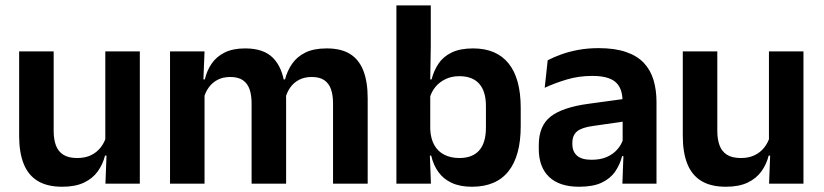

<svg xmlns="http://www.w3.org/2000/svg" viewBox="-20 -681 3056 712"><path d="M51 -490.5H179V-195.5Q179 -165 187.2 -142.2Q195.5 -119.5 214.8 -107.2Q234 -95 266.5 -95Q296 -95 317.5 -105.5Q339 -116 353 -133.8Q367 -151.5 373.5 -173.5L393.5 -104H369.5Q361.5 -72 342.8 -45.8Q324 -19.5 291.8 -4Q259.5 11.5 211 11.5Q155 11.5 119.8 -10Q84.5 -31.5 67.8 -73.5Q51 -115.5 51 -177ZM370.5 -490.5H498.5V0H371L375.5 -119L370.5 -129.5Z M1343.5 0H1215V-298Q1215 -328 1207.5 -349.8Q1200 -371.5 1182.8 -383.5Q1165.5 -395.5 1136 -395.5Q1109 -395.5 1089 -385Q1069 -374.5 1056.5 -356.8Q1044 -339 1038 -316.5L1024 -386.5H1037Q1045 -418 1063 -444.2Q1081 -470.5 1112.2 -486Q1143.5 -501.5 1191.5 -501.5Q1245 -501.5 1278.2 -480.8Q1311.5 -460 1327.5 -418.8Q1343.5 -377.5 1343.5 -316.5ZM738.5 0H610.5V-490.5H738.5L733.5 -366L738.5 -360.5ZM1041 0H913V-298Q913 -328 905.5 -349.8Q898 -371.5 880.8 -383.5Q863.5 -395.5 834 -395.5Q806.5 -395.5 786.8 -385Q767 -374.5 754.2 -356.8Q741.5 -339 735.5 -316.5L715.5 -386.5H739.5Q747 -419 764.8 -445Q782.5 -471 813 -486.2Q843.5 -501.5 889 -501.5Q957.5 -501.5 992.2 -466.5Q1027 -431.5 1036 -364.5Q1038 -354.5 1039.5 -341.2Q1041 -328 1041 -316.5Z M1730 11.5Q1686 11.5 1655.2 -2.8Q1624.5 -17 1605.8 -43Q1587 -69 1579 -104H1542.5L1575.5 -202Q1577 -167 1590.5 -143Q1604 -119 1628 -107Q1652 -95 1683.5 -95Q1732 -95 1757 -123.2Q1782 -151.5 1782 -208V-287.5Q1782 -342.5 1757 -370.5Q1732 -398.5 1683.5 -398.5Q1655 -398.5 1632.5 -387.8Q1610 -377 1595 -359Q1580 -341 1573.5 -317.5L1544.5 -386.5H1580.5Q1588.5 -418.5 1606 -444.8Q1623.5 -471 1654.8 -486.2Q1686 -501.5 1734.5 -501.5Q1821 -501.5 1866 -445.8Q1911 -390 1911 -281V-213Q1911 -103 1865.5 -45.8Q1820 11.5 1730 11.5ZM1578 0H1450V-661H1577.5V-510L1575 -360.5L1575.5 -345V-150.5L1573.5 -120Z M2414.5 0H2288L2292.5 -120L2289 -131V-284.5L2288.5 -306.5Q2288.5 -354.5 2262.2 -377Q2236 -399.5 2176.5 -399.5Q2126 -399.5 2081.8 -386.2Q2037.5 -373 2000 -355.5L2011 -457.5Q2033 -469 2061.2 -479.2Q2089.5 -489.5 2124.5 -496Q2159.5 -502.5 2200 -502.5Q2260 -502.5 2301.5 -488.2Q2343 -474 2367.8 -447.5Q2392.5 -421 2403.5 -384.2Q2414.5 -347.5 2414.5 -303ZM2127.5 11.5Q2054.5 11.5 2016.2 -25Q1978 -61.5 1978 -129V-143Q1978 -214.5 2022 -248.8Q2066 -283 2161.5 -296L2300.5 -315L2308 -232.5L2180 -214Q2138 -208.5 2120.2 -194Q2102.5 -179.5 2102.5 -151.5V-146.5Q2102.5 -119 2119.8 -103.8Q2137 -88.5 2174 -88.5Q2207 -88.5 2230.5 -99Q2254 -109.5 2269.2 -126.8Q2284.5 -144 2291 -165.5L2309 -102H2287Q2279 -70.5 2261.2 -44.8Q2243.5 -19 2211.5 -3.8Q2179.5 11.5 2127.5 11.5Z M2512 -490.5H2640V-195.5Q2640 -165 2648.2 -142.2Q2656.5 -119.5 2675.8 -107.2Q2695 -95 2727.5 -95Q2757 -95 2778.5 -105.5Q2800 -116 2814 -133.8Q2828 -151.5 2834.5 -173.5L2854.5 -104H2830.5Q2822.5 -72 2803.8 -45.8Q2785 -19.5 2752.8 -4Q2720.5 11.5 2672 11.5Q2616 11.5 2580.8 -10Q2545.5 -31.5 2528.8 -73.5Q2512 -115.5 2512 -177ZM2831.5 -490.5H2959.5V0H2832L2836.5 -119L2831.5 -129.5Z"/></svg>

Font: Anek Malayalam SemiBold
Style: Regular
Weight: 600
Version: Version 1.003